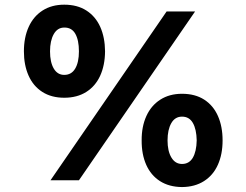

<svg xmlns="http://www.w3.org/2000/svg" viewBox="-20 -755 1032 804"><path d="M80.1 -540Q80.1 -598.1 100.1 -642.3Q120.1 -686.5 158.2 -710.9Q196.3 -735.4 249 -735.4Q303.7 -735.4 341.8 -710.9Q379.9 -686.5 399.7 -642.6Q419.4 -598.6 419.9 -540Q419.4 -481.4 399.4 -437.7Q379.4 -394 341.1 -369.9Q302.7 -345.7 249 -345.7Q195.3 -345.7 157.2 -370.1Q119.1 -394.5 99.6 -438.5Q80.1 -482.4 80.1 -540ZM310.5 -540Q310.5 -586.9 295.4 -613.5Q280.3 -640.1 249 -639.6Q220.7 -639.6 205.1 -612.1Q189.5 -584.5 189.5 -540Q189.5 -494.6 205.1 -468Q220.7 -441.4 249 -441.4Q279.3 -441.4 294.9 -467.8Q310.5 -494.1 310.5 -540ZM573.2 -167Q572.8 -224.6 592.8 -268.8Q612.8 -313 651.1 -337.6Q689.5 -362.3 742.2 -362.3Q796.9 -362.3 835 -337.9Q873 -313.5 892.6 -269.3Q912.1 -225.1 912.1 -167Q912.1 -108.9 892.3 -64.9Q872.6 -21 834.2 3.4Q795.9 27.8 742.2 28.3Q688 27.8 649.9 3.4Q611.8 -21 592.3 -64.9Q572.8 -108.9 573.2 -167ZM803.7 -167Q802.7 -213.9 787.6 -240.2Q772.5 -266.6 742.2 -266.6Q712.9 -266.6 697.3 -239.3Q681.6 -211.9 681.6 -167Q681.6 -122.1 697.8 -95.2Q713.9 -68.4 742.2 -68.4Q772 -68.4 787.4 -94.5Q802.7 -120.6 803.7 -167ZM677.7 -707H796.9L310.5 0H191.4Z"/></svg>

Font: Pretendard GOV ExtraBold
Style: Regular
Weight: 800
Designer: Base glyphs from Inter by Rasmus Andersson; Hangeul glyphs from Noto Sans CJK(Source Han Sans) by Jang Soo-young and Kan
Foundry: Kil Hyung-jin
Version: Version 1.309